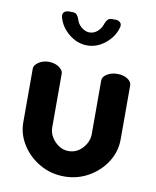

<svg xmlns="http://www.w3.org/2000/svg" viewBox="-81 -771 687 843"><g transform="rotate(10 262.0 -349.5)"><path d="M263 9Q203 9 153.5 -19.5Q104 -48 74.5 -94.5Q45 -141 45 -194V-434Q45 -449 64.5 -462Q84 -475 110 -475Q136 -475 155 -462Q174 -449 174 -434V-194Q174 -171 186 -151Q198 -131 218 -117.5Q238 -104 262 -104Q287 -104 306.5 -117Q326 -130 338 -151Q350 -172 350 -194V-435Q350 -451 369.5 -463Q389 -475 414 -475Q443 -475 461 -463Q479 -451 479 -435V-194Q479 -140 449.5 -93.5Q420 -47 370.5 -19Q321 9 263 9ZM262 -575Q218 -575 180.5 -605.5Q143 -636 132 -679Q129 -693 136.5 -700.5Q144 -708 158 -708H174Q186 -708 192.5 -701.5Q199 -695 203 -684Q209 -661 226.5 -647Q244 -633 262 -633Q282 -633 298 -647Q314 -661 321 -684Q325 -695 331.5 -701.5Q338 -708 350 -708H366Q379 -708 387 -700Q395 -692 391 -678Q380 -636 343 -605.5Q306 -575 262 -575Z"/></g></svg>

Font: Dosis ExtraLight
Style: Bold
Weight: 700
Version: Version 3.001; ttfautohint (v1.8.2)